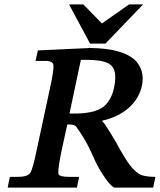

<svg xmlns="http://www.w3.org/2000/svg" viewBox="-20 -856 729 876"><path d="M569 -836H633L461 -657H391L295 -836H360L445 -749ZM500 0Q487 -9 474.5 -24Q462 -39 451 -57Q439 -74 430.5 -90Q422 -106 415 -120L395 -164Q378 -201 359.5 -230.5Q341 -260 327 -279L329 -278Q317 -288 297 -288H287L261 -169Q246 -95 246 -70Q246 -64 247 -61Q253 -49 297 -49H341L331 0H15L25 -49H60Q105 -49 117 -66Q129 -81 147 -169L210 -463Q224 -527 224 -552Q224 -561 222 -565Q218 -574 202 -577Q200 -578 192 -578H142L153 -626L390 -637Q539 -636 598 -580Q631 -544 631 -498Q631 -483 628 -467Q615 -406 567.5 -364Q520 -322 445 -305L457 -291Q468 -274 481 -254Q494 -234 506 -213L528 -173Q551 -132 571.5 -104.5Q592 -77 611 -65Q633 -49 689 -49L679 0ZM297 -338H333Q428 -341 462 -378Q491 -408 501 -459Q506 -483 506 -503Q506 -551 474 -567Q459 -575 434 -579Q409 -583 373 -583H349Z"/></svg>

Font: New Athena Unicode
Style: Bold Italic
Weight: 700
Designer: J. Rusten 1997; rev. by R. Hancock 2001, 2002, rev. by D. Mastronarde 2002-2021
Foundry: Society for Classical Studies (formerly American Philological Association)
Version: Version 5.008